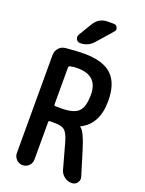

<svg xmlns="http://www.w3.org/2000/svg" viewBox="-176 -1047 851 1129"><g transform="rotate(20 250.0 -482.5)"><path d="M296.9 -964.8H333Q349.6 -964.8 356.4 -949.7Q363.3 -934.6 351.6 -922.9L267.6 -827.1Q235.4 -790 184.6 -790Q168.9 -790 161.1 -804.7Q153.3 -819.3 161.1 -833L210.9 -916Q240.2 -964.8 296.9 -964.8ZM168 -630.9V-400.4Q168 -392.6 176.8 -391.6H213.9Q290 -391.6 319.8 -420.4Q349.6 -449.2 349.6 -526.4Q349.6 -646.5 223.6 -646.5Q195.3 -646.5 176.8 -641.6Q168 -639.6 168 -630.9ZM57.6 -55.7V-668Q57.6 -693.4 73.2 -711.9Q88.9 -730.5 114.3 -733.4Q180.7 -740.2 230.5 -740.2Q348.6 -740.2 403.3 -688.5Q458 -636.7 458 -526.4Q458 -381.8 355.5 -331.1Q354.5 -331.1 354 -330.1Q353.5 -329.1 355.5 -328.1Q382.8 -309.6 415 -204.1L460.9 -53.7Q466.8 -34.2 454.6 -17.1Q442.4 0 420.9 0H418.9Q393.6 0 373.5 -15.6Q353.5 -31.2 346.7 -54.7L303.7 -210Q289.1 -263.7 270 -280.8Q251 -297.9 208 -297.9H176.8Q168 -297.9 168 -289.1V-55.7Q168 -32.2 151.9 -16.1Q135.7 0 112.8 0Q89.8 0 73.7 -16.6Q57.6 -33.2 57.6 -55.7Z"/></g></svg>

Font: Rounded Mgen+ 1m medium
Style: Regular
Weight: 500
Designer: [Source Han Sans]
Ryoko NISHIZUKA  (kana & ideographs); Paul D. Hunt (Latin, Greek & Cyrillic); Wenlong ZHANG  (bopomofo
Version: Version 1.059.20150602